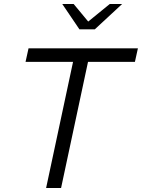

<svg xmlns="http://www.w3.org/2000/svg" viewBox="-20 -942 711 962"><path d="M108 0ZM108 -632 123 -700H671L656 -632H421L286 0H211L346 -632ZM349 -922 422 -834 530 -922H592L455 -795H378L292 -922Z"/></svg>

Font: Red Hat Text
Style: Italic
Weight: 400
Italic angle: -12°
Designer: Pentagram / MCKL
Foundry: Pentagram / MCKL
Version: Version 1.005; Red Hat Text Italic